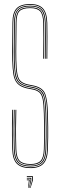

<svg xmlns="http://www.w3.org/2000/svg" viewBox="-20 -825 296 948"><path d="M130.5 -11Q92 -11 74.9 -27.8Q57.8 -44.5 56.5 -88.5Q55.5 -128.5 55.1 -159.2Q54.8 -190 55.2 -219.1Q55.8 -248.2 56.5 -283H60.5Q59.2 -234.8 59 -190.8Q58.8 -146.8 60.5 -88.5Q61.8 -45.8 78 -30.4Q94.2 -15 130.5 -15Q164.8 -15 180.1 -30.9Q195.5 -46.8 196.5 -88.5Q197.5 -123 197.9 -147.1Q198.2 -171.2 197.9 -197.8Q197.5 -224.2 196.5 -265.5Q195.5 -309.8 191 -333.2Q186.5 -356.8 175.6 -367.2Q164.8 -377.8 144 -382.5L111.5 -389Q80.5 -396.5 65.8 -412.6Q51 -428.8 46.2 -457Q41.5 -485.2 40.5 -529Q39.8 -566.2 40.6 -616.8Q41.5 -667.2 41.5 -713Q41.5 -762.5 61.9 -783.8Q82.2 -805 129.5 -805Q172.2 -805 192.1 -783.6Q212 -762.2 213.5 -712Q214 -688 214.2 -643.6Q214.5 -599.2 213.5 -535H209.5Q210.2 -590.2 210.2 -637.8Q210.2 -685.2 209.5 -711.8Q208.2 -761.8 188.6 -781.4Q169 -801 129.5 -801Q84 -801 64.8 -780.9Q45.5 -760.8 45.5 -713Q45.5 -667.2 44.6 -616.8Q43.8 -566.2 44.5 -529Q45.5 -485.5 50 -458Q54.5 -430.5 68.6 -415.4Q82.8 -400.2 112.5 -393L144.8 -386.5Q166.8 -381.5 178.4 -370.4Q190 -359.2 194.8 -334.9Q199.5 -310.5 200.5 -265.5Q201.5 -224.2 201.9 -198.1Q202.2 -172 201.9 -148Q201.5 -124 200.5 -88.5Q199.2 -45.8 183.5 -28.4Q167.8 -11 130.5 -11ZM130.5 -3Q89.8 -3 69.8 -21.4Q49.8 -39.8 48.5 -88.2Q47.5 -128 47.1 -158.9Q46.8 -189.8 47.2 -219Q47.8 -248.2 48.5 -283H52.5Q51.2 -235 51 -190.9Q50.8 -146.8 52.5 -88.2Q53.8 -43.8 71.4 -25.4Q89 -7 130.5 -7Q169.2 -7 186.2 -25.5Q203.2 -44 204.5 -88.5Q205.5 -122.8 205.9 -147.1Q206.2 -171.5 205.9 -198.2Q205.5 -225 204.5 -265.8Q203.5 -311.5 198.4 -336.6Q193.2 -361.8 180.9 -373.4Q168.5 -385 145.8 -390.2L113.5 -396.8Q85 -403.8 71.5 -418Q58 -432.2 53.8 -458.9Q49.5 -485.5 48.5 -529.2Q47.8 -566.2 48.6 -616.8Q49.5 -667.2 49.5 -713Q49.5 -759 67.6 -778Q85.8 -797 129.5 -797Q168 -797 186.1 -778.5Q204.2 -760 205.5 -711.8Q206.2 -685.5 206.2 -637.6Q206.2 -589.8 205.5 -535H201.5Q202.2 -590.2 202.2 -637.8Q202.2 -685.2 201.5 -711.8Q200.2 -756.5 184 -774.8Q167.8 -793 129.5 -793Q87.2 -793 70.4 -775.4Q53.5 -757.8 53.5 -713Q53.5 -667 52.6 -616.6Q51.8 -566.2 52.5 -529.2Q53.5 -481.8 58.6 -456Q63.8 -430.2 76.8 -418.5Q89.8 -406.8 114.2 -400.8L146.8 -394.2Q187.8 -384.8 197.4 -355.5Q207 -326.2 208.5 -265.8Q209.5 -224.5 209.9 -198.6Q210.2 -172.8 209.9 -148.6Q209.5 -124.5 208.5 -88.2Q207.2 -40.8 188.5 -21.9Q169.8 -3 130.5 -3ZM130.5 5Q85.2 5 63.6 -16.2Q42 -37.5 40.5 -88Q39.5 -126.2 39.1 -155.9Q38.8 -185.5 39.1 -215.1Q39.5 -244.8 40.5 -283H44.5Q43.2 -235 43 -190.8Q42.8 -146.5 44.5 -88.2Q45.8 -38.2 67 -18.6Q88.2 1 130.5 1Q172.8 1 192 -20Q211.2 -41 212.5 -88.2Q213.5 -122.5 213.9 -146.8Q214.2 -171 213.9 -197.8Q213.5 -224.5 212.5 -265.8Q211 -326.2 200.9 -357.1Q190.8 -388 147.5 -398L115.2 -404.5Q92 -410.2 79.6 -421.4Q67.2 -432.5 62.4 -457.5Q57.5 -482.5 56.5 -529.2Q55.8 -566.2 56.6 -616.6Q57.5 -667 57.5 -713Q57.5 -756 73.2 -772.5Q89 -789 129.5 -789Q165.5 -789 180.9 -772.2Q196.2 -755.5 197.5 -711.5Q198.2 -685 198.2 -637.4Q198.2 -589.8 197.5 -535H193.5Q194.2 -590.2 194.2 -637.6Q194.2 -685 193.5 -711.5Q192.5 -754 177.8 -769.5Q163 -785 129.5 -785Q90.8 -785 76.1 -769.5Q61.5 -754 61.5 -713Q61.5 -667 60.6 -616.6Q59.8 -566.2 60.5 -529.5Q61.5 -483.8 66 -459.5Q70.5 -435.2 82.2 -424.6Q94 -414 116.2 -408.5L148.5 -402Q193.5 -391.5 204.2 -359.1Q215 -326.8 216.5 -266Q217.5 -224.5 217.9 -198.2Q218.2 -172 217.9 -147.8Q217.5 -123.5 216.5 -88Q215 -38.5 194.5 -16.8Q174 5 130.5 5ZM128.2 103 138.5 65V49H112.5V45H142.5V65L130.8 103ZM123.5 103 130.5 65V57H112.5V53H134.5V65L125.8 103ZM118.8 103 122.5 65H112.5V61H126.5V65L121 103Z"/></svg>

Font: Big Shoulders Inline Display Thin
Style: Regular
Weight: 100
Designer: Patric King
Foundry: XO Type Co
Version: Version 1.000